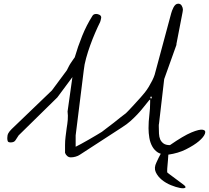

<svg xmlns="http://www.w3.org/2000/svg" viewBox="-20 -853 1134 1042"><path d="M973.6 147.5Q992.2 161.1 984.9 166Q977.5 170.9 956.5 167Q935.5 163.1 907.7 151.9Q879.9 140.6 857.9 122.6Q835.9 104.5 825.2 81.1Q814.5 57.6 829.1 28.3Q841.8 0 852.5 -18.6Q843.8 -21.5 836.9 -25.4Q817.4 -38.1 806.2 -58.6Q794.9 -79.1 790.5 -105Q786.1 -130.9 786.1 -157.2Q786.1 -193.4 790.5 -228.5Q794.9 -263.7 794.9 -299.8V-313.5Q794.9 -313.5 793 -311.5L790 -309.6Q772.5 -288.1 757.3 -269Q742.2 -250 725.1 -231.9Q708 -213.9 688.5 -196.3Q668.9 -178.7 642.6 -162.1L414.1 -13.7Q404.3 -6.8 390.6 -2.9Q377 1 364.3 1Q353.5 1 345.2 -5.9Q336.9 -12.7 333 -23.4V-66.4Q333 -88.9 335.9 -111.3L341.8 -157.2Q345.7 -179.7 347.7 -202.6Q349.6 -225.6 346.7 -248L373 -434.6L291 -324.2L81.1 -118.2Q71.3 -103.5 64 -91.8Q56.6 -80.1 38.1 -80.1Q25.4 -80.1 22.5 -85.9Q19.5 -91.8 19.5 -103.5Q19.5 -119.1 24.9 -129.4Q30.3 -139.6 43 -152.3L261.7 -362.3L342.8 -471.7Q346.7 -479.5 352.1 -490.2Q357.4 -501 364.3 -511.2Q371.1 -521.5 377 -529.8Q382.8 -538.1 385.7 -542Q402.3 -599.6 425.8 -657.7Q449.2 -715.8 481.4 -766.6Q487.3 -777.3 502 -777.3Q510.7 -777.3 520 -772.5Q529.3 -767.6 529.3 -757.8Q529.3 -756.8 528.8 -754.9Q528.3 -752.9 528.3 -752Q528.3 -751 526.4 -743.2Q524.4 -735.4 523.4 -733.4Q510.7 -708 496.6 -675.3Q482.4 -642.6 469.7 -607.4Q457 -572.3 447.3 -537.1Q437.5 -502 434.6 -471.7L390.6 -118.2V-56.6Q399.4 -60.5 419.9 -71.8Q440.4 -83 463.4 -96.2Q486.3 -109.4 505.9 -121.1Q525.4 -132.8 533.2 -137.7Q540 -143.6 558.6 -157.2Q577.1 -170.9 597.7 -187Q618.2 -203.1 636.2 -217.8Q654.3 -232.4 663.1 -238.3L675.8 -251Q686.5 -261.7 699.2 -275.9Q711.9 -290 724.1 -303.2Q736.3 -316.4 743.2 -324.2Q753.9 -335.9 765.6 -350.6Q777.3 -365.2 787.6 -382.3Q797.9 -399.4 806.2 -416Q814.5 -432.6 819.3 -447.3L909.2 -781.2Q910.2 -786.1 913.6 -794.9Q917 -803.7 921.4 -812.5Q925.8 -821.3 932.1 -827.1Q938.5 -833 947.3 -833Q960 -833 966.3 -821.8Q972.7 -810.5 972.7 -800.8Q972.7 -797.9 971.7 -792.5Q970.7 -787.1 970.7 -786.1L937.5 -614.3V-609.4L871.1 -423.8L842.8 -180.7Q841.8 -178.7 841.8 -175.8V-167Q841.8 -146.5 842.8 -127.9Q843.8 -109.4 849.6 -96.2Q855.5 -83 867.7 -74.2Q879.9 -65.4 902.3 -65.4Q975.6 -116.2 1019 -134.3Q1062.5 -152.3 1080.6 -148.9Q1098.6 -145.5 1092.3 -127.4Q1085.9 -109.4 1059.6 -86.9Q1033.2 -64.5 988.3 -42Q947.3 -21.5 893.6 -13.7Q892.6 0 891.6 15.6Q889.6 40 887.7 61Q885.7 82 889.6 85ZM799.8 -329.1Q795.9 -329.1 795.9 -323.7Q795.9 -318.4 799.8 -318.4Q803.7 -318.4 803.7 -323.7Q803.7 -329.1 799.8 -329.1Z"/></svg>

Font: Cedarville Cursive
Style: Regular
Weight: 400
Designer: Kimberly Geswein
Foundry: Kimberly Geswein
Version: Version 1.001 2010